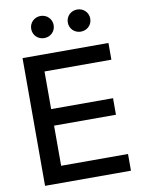

<svg xmlns="http://www.w3.org/2000/svg" viewBox="-101 -1010 790 1077"><g transform="rotate(-10 294.5 -471.5)"><path d="M66.4 -727.5V0H555.7V-95.2H174.8V-323.7H527.3V-418H174.8V-632.3H555.7V-727.5ZM206.5 -816.9C242.7 -816.9 270.5 -844.2 270.5 -879.9C270.5 -915 242.7 -942.9 206.5 -942.9C170.4 -942.9 142.6 -915 142.6 -879.9C142.6 -844.2 170.4 -816.9 206.5 -816.9ZM415 -816.9C451.2 -816.9 479 -844.2 479 -879.9C479 -915 451.2 -942.9 415 -942.9C378.9 -942.9 351.1 -915 351.1 -879.9C351.1 -844.2 378.9 -816.9 415 -816.9Z"/></g></svg>

Font: Inteeer Medium
Style: Regular
Weight: 500
Designer: Rasmus Andersson
Foundry: rsms
Version: Version 4.001;Glyphs 3.4 (3402)